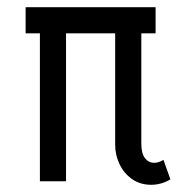

<svg xmlns="http://www.w3.org/2000/svg" viewBox="-20 -508 523 538"><path d="M403.8 9.8Q372.6 9.8 349.9 -6.3Q327.1 -22.5 314.9 -48.1Q302.7 -73.7 302.7 -102.5V-414.6H165V0H91.8V-414.6H51.8V-487.8H416V-414.6H376V-105.5Q376 -78.1 386.2 -64.9Q396.5 -51.8 411.6 -51.8Q424.8 -51.8 438 -60.1L457.5 -5.4Q432.1 9.8 403.8 9.8Z"/></svg>

Font: Acari Sans
Style: Regular
Weight: 400
Designer: Alfredo Marco Pradil and Stefan Peev
Foundry: Hanken Design Co.
Version: Version 1.045;February 4, 2021;FontCreator 13.0.0.2655 64-bi